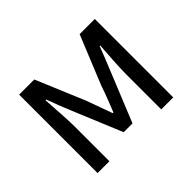

<svg xmlns="http://www.w3.org/2000/svg" viewBox="-117 -742 940 940"><g transform="rotate(-45 353.5 -271.5)"><path d="M92 0H174V-245C174 -293 167 -376 164 -432H169C184 -390 202 -344 219 -304L324 -51H385L488 -304C504 -344 523 -389 539 -432H543C539 -376 533 -293 533 -245V0H616V-543H511L407 -288C392 -242 374 -199 357 -155H352C337 -199 320 -242 304 -288L197 -543H92Z"/></g></svg>

Font: Noto Sans Japanese Regular
Style: Regular
Weight: 400
Designer: Ryoko NISHIZUKA (kana & ideographs); Paul D. Hunt (Latin, Greek & Cyrillic); Wenlong ZHANG (bopomofo); Sandoll Communica
Foundry: Adobe Systems Incorporated
Version: Version 1.000;PS 1;hotconv 1.0.78;makeotf.lib2.5.61930